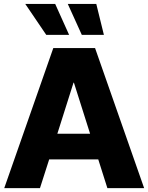

<svg xmlns="http://www.w3.org/2000/svg" viewBox="-20 -977 770 997"><path d="M187.5 0H2L256.8 -727.5H473.6L728.5 0H537.6L490.2 -149.4H235.4ZM277.8 -282.7H447.8L363.8 -547.9H361.8ZM220.2 -795.9 111.3 -956.5H266.6L338.9 -795.9ZM404.8 -795.9 332 -956.5H480L519.5 -795.9Z"/></svg>

Font: Inter Display Extra Bold
Style: Regular
Weight: 800
Designer: Rasmus Andersson
Foundry: rsms
Version: Version 4.000;git-4fc901f